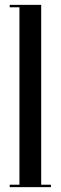

<svg xmlns="http://www.w3.org/2000/svg" viewBox="-20 -770 249 790"><path d="M20 0V-10H60V-740H20V-750H149.5V-10H189.5V0Z"/></svg>

Font: Imbue 100pt Medium
Style: Regular
Weight: 500
Designer: Tyler Finck
Foundry: Etcetera Type Company
Version: Version 1.102; ttfautohint (v1.8.3)